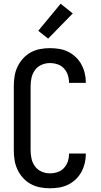

<svg xmlns="http://www.w3.org/2000/svg" viewBox="-20 -1001 540 1029"><path d="M247 8Q221 8 194.5 3Q168 -2 144.5 -15Q121 -28 103 -48Q85 -68 73.5 -92.5Q62 -117 58 -143.5Q54 -170 54 -196V-539Q54 -565 58 -591.5Q62 -618 73.5 -642.5Q85 -667 103 -687Q121 -707 144.5 -720Q168 -733 194.5 -738Q221 -743 247 -743Q272 -743 297 -739Q322 -735 344.5 -724Q367 -713 385.5 -695.5Q404 -678 416 -656Q428 -634 434 -609.5Q440 -585 440 -560V-557H350V-558Q350 -579 343.5 -599Q337 -619 322.5 -634.5Q308 -650 288 -656.5Q268 -663 247 -663Q224 -663 202.5 -653.5Q181 -644 167.5 -625.5Q154 -607 149 -584.5Q144 -562 144 -539V-196Q144 -173 149 -150.5Q154 -128 167.5 -109.5Q181 -91 202.5 -81.5Q224 -72 247 -72Q268 -72 288 -78.5Q308 -85 322.5 -100.5Q337 -116 343.5 -136Q350 -156 350 -177V-178H440V-175Q440 -150 434 -125.5Q428 -101 416 -79Q404 -57 385.5 -39.5Q367 -22 344.5 -11Q322 0 297 4Q272 8 247 8ZM238 -794 185 -836 305 -981 370 -929Z"/></svg>

Font: Iosevka Term Medium
Style: Regular
Weight: 500
Monospace: yes
Designer: Belleve Invis
Foundry: Belleve Invis
Version: Version 26.3.1